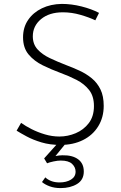

<svg xmlns="http://www.w3.org/2000/svg" viewBox="-20 -734 621 983"><path d="M468 -630Q437 -645 392 -658Q347 -671 302 -671Q232 -671 190 -636Q148 -601 148 -548Q148 -508 172 -481.5Q196 -455 235 -436.5Q274 -418 318 -401Q353 -388 387.5 -372Q422 -356 450 -333Q478 -310 494.5 -276Q511 -242 511 -192Q511 -133 483 -87.5Q455 -42 405 -17Q355 8 289 8Q236 8 192.5 -5Q149 -18 116.5 -35.5Q84 -53 65 -65L88 -105Q110 -89 141.5 -73Q173 -57 210 -46Q247 -35 284 -35Q327 -35 367.5 -52Q408 -69 434.5 -103.5Q461 -138 461 -191Q461 -242 436 -273.5Q411 -305 372 -325Q333 -345 289 -361Q243 -378 199 -399.5Q155 -421 126.5 -455Q98 -489 98 -543Q98 -594 124 -632Q150 -670 194.5 -691.5Q239 -713 296 -714Q346 -714 397.5 -701Q449 -688 487 -668ZM212 174Q223 185 241.5 192.5Q260 200 285 200Q320 200 343.5 185.5Q367 171 367 145Q367 122 349 105Q331 88 291 88Q275 88 254 92.5Q233 97 221 102L206 77L276 -1L312 6L264 65Q283 61 300 61Q351 60 380 81.5Q409 103 409 144Q409 187 374.5 208Q340 229 290 229Q259 229 234.5 220Q210 211 195 198Z"/></svg>

Font: Synthetic Light
Style: Regular
Weight: 300
Designer: Santiago Orozco
Foundry: Typemade
Version: Version 2.000; ttfautohint (v1.8.4.7-5d5b)